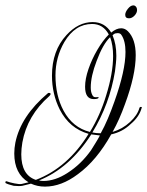

<svg xmlns="http://www.w3.org/2000/svg" viewBox="-40 -606 547 713"><path d="M127 87Q99 87 75 76Q67 78 59 80Q51 82 43 84Q31 86 11 84Q-10 79 -19 74Q-20 73 -20 71Q-20 67 -16 67Q-6 71 13.5 75Q33 79 41 77L66 71Q13 39 13 -36Q13 -46 14 -56Q15 -66 17 -76Q37 -175 138 -260Q139 -261 141 -261Q148 -261 148 -257Q148 -254 143 -249Q61 -177 43 -77Q41 -65 40 -54Q39 -43 39 -33Q39 44 93 62Q211 17 289 -109Q218 -129 182 -199Q153 -257 153 -325Q153 -418 207 -476Q251 -524 304 -524Q349 -524 373 -485Q392 -501 410 -501Q424 -501 435 -490Q464 -461 464 -401Q464 -327 424 -219Q414 -191 402.5 -165Q391 -139 378 -116Q415 -127 443 -153Q471 -179 478 -206Q480 -209 482 -209Q489 -209 486 -205Q477 -172 446 -146Q415 -116 373 -107Q319 -10 249 41Q188 87 127 87ZM294 -116Q332 -178 354 -251Q380 -334 380 -398Q380 -438 369 -468Q342 -442 319 -380Q297 -323 297 -281Q297 -265 302 -255Q306 -245 314 -245Q327 -245 324 -246Q326 -246 326 -244Q326 -238 308 -238Q276 -238 276 -284Q276 -313 288.5 -349.5Q301 -386 321.5 -421Q342 -456 364 -478Q343 -517 302 -517Q239 -517 199 -450Q166 -393 166 -326Q166 -251 196 -195Q230 -132 294 -116ZM334 -111Q348 -136 360.5 -165.5Q373 -195 385 -229Q426 -344 426 -413Q426 -454 411 -476Q407 -483 397 -483Q393 -483 388.5 -482Q384 -481 379 -476L378 -475Q392 -442 392 -399Q392 -386 390.5 -371.5Q389 -357 387 -341Q367 -219 303 -114Q318 -111 334 -111ZM121 66Q165 66 211 36Q261 4 298 -48Q306 -61 314.5 -74.5Q323 -88 331 -103Q323 -104 315 -105Q307 -106 299 -107Q219 18 105 64Q109 65 113 65.5Q117 66 121 66ZM439 -538Q425 -538 425 -551Q425 -561 435 -573.5Q445 -586 455 -586Q461 -586 465 -581Q469 -576 469 -569Q469 -558 459.5 -548Q450 -538 439 -538Z"/></svg>

Font: Passions Conflict
Style: Regular
Weight: 400
Designer: Robert E. Leuschke
Foundry: Robert E. Leuschke
Version: Version 1.010; ttfautohint (v1.8.3)